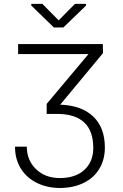

<svg xmlns="http://www.w3.org/2000/svg" viewBox="-20 -749 616 962"><path d="M423.3 -478H70.8V-528.3H495.1L496.1 -482.9L281.7 -224.6Q389.2 -220.7 447.3 -165Q505.4 -109.4 505.4 -9.8Q505.4 51.3 477.3 97.4Q449.2 143.6 397.5 168.2Q345.7 192.9 279.8 192.9Q217.3 192.9 165.5 167.7Q113.8 142.6 84.5 95.7Q55.2 48.8 55.2 -14.2H114.3Q114.3 53.7 160.4 98.4Q206.5 143.1 279.8 143.1Q357.9 143.1 402.6 102.3Q447.3 61.5 447.3 -7.8Q447.3 -173.8 274.4 -178.2H213.9V-228.5ZM273.9 -647 355.5 -729.5H411.1V-721.2L297.4 -611.3H250L136.7 -721.2V-729.5H192.4Z"/></svg>

Font: Roboto Light
Style: Regular
Weight: 300
Designer: Google
Version: Version 2.134; 2016; ttfautohint (v1.6)